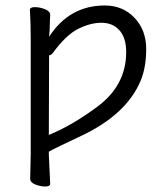

<svg xmlns="http://www.w3.org/2000/svg" viewBox="-20 -508 612 700"><path d="M159 -306 158 -16Q241 -50 328 -114Q440 -193 440 -318Q440 -370 415.5 -397.5Q391 -425 350 -425Q309 -425 264.5 -402.5Q220 -380 172 -314Q166 -307 159 -306ZM159 -374Q233 -488 362 -488Q428 -488 470.5 -443Q513 -398 513 -329.5Q513 -261 492 -212Q441 -92 281 -15Q238 6 201 23Q172 37 158 45V56L163 162Q163 172 145 172Q127 172 108.5 164.5Q90 157 90 144L92 55V-368Q92 -421 89 -472Q89 -482 107 -482Q125 -482 144 -474.5Q163 -467 163 -454Q163 -448 162 -432Q161 -416 161 -399Q160 -384 159 -374Z"/></svg>

Font: Moon Stars Kai T
Style: Regular
Weight: 400
Designer: GuiWonder
Version: Version 1.101